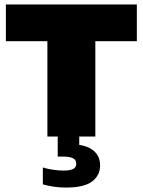

<svg xmlns="http://www.w3.org/2000/svg" viewBox="-20 -615 643 865"><path d="M193.5 0V-429.5H6.5V-595H596.5V-429.5H409.5V0ZM277.5 230Q247 230 221.2 226Q195.5 222 173 215.5V139.5Q195 146.5 220.5 150Q246 153.5 266.5 153.5Q295 153.5 309.2 146.5Q323.5 139.5 323.5 123Q323.5 105.5 309 98Q294.5 90.5 266 90.5H240V-10H337V61L291 34.5Q362 34.5 396.5 59.8Q431 85 431 130.5Q431 175.5 394.5 202.8Q358 230 277.5 230Z"/></svg>

Font: Encode Sans SC Condensed Thin Black
Style: Regular
Weight: 900
Version: Version 3.002